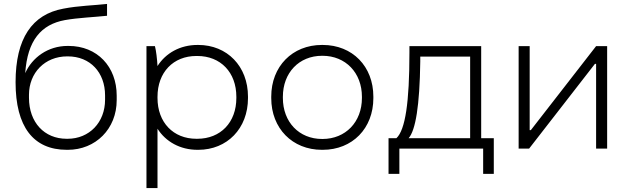

<svg xmlns="http://www.w3.org/2000/svg" viewBox="-20 -754 3192 974"><path d="M319 6H324C465 6 572 -100 572 -246V-269C572 -416 473 -521 328 -521H323C223 -521 143 -462 108 -383C119 -549 189 -630 309 -652C376 -664 458 -667 523 -674V-734C462 -727 377 -725 301 -710C143 -681 59 -559 59 -337C59 -111 149 6 319 6ZM318 -50C205 -50 127 -133 127 -258V-273C127 -384 207 -468 321 -468H324C438 -468 513 -386 513 -270V-248C513 -133 433 -50 323 -50Z M723 200H779V-101C821 -35 894 6 982 6H986C1132 6 1238 -102 1238 -256V-264C1238 -418 1132 -526 986 -526H982C894 -526 821 -485 779 -419C777 -455 772 -497 766 -520H723ZM976 -50C859 -50 779 -133 779 -257V-263C779 -387 859 -470 976 -470H981C1099 -470 1179 -387 1179 -263V-257C1179 -133 1099 -50 981 -50Z M1613 6H1617C1768 6 1874 -103 1874 -256V-264C1874 -417 1768 -526 1617 -526H1613C1463 -526 1356 -417 1356 -264V-256C1356 -103 1463 6 1613 6ZM1614 -49C1497 -49 1415 -135 1415 -257V-263C1415 -385 1497 -471 1614 -471H1616C1733 -471 1816 -385 1816 -263V-257C1816 -135 1733 -49 1616 -49Z M1951 128H2006V0H2431V128H2485V-53H2421V-520H2057V-488C2057 -234 2036 -95 1991 -53H1951ZM2053 -53C2088 -93 2109 -217 2112 -442V-467H2365V-53Z M2611 0H2664L2998 -430H3004V0H3060V-520H3004L2673 -94H2667V-520H2611Z"/></svg>

Font: Fixel Display Light
Style: Regular
Weight: 300
Designer: AlfaBravo + MacPaw
Foundry: Kyrylo Tkachov, Marchela Mozhyna, Serhii Makarenko, Maria Weinstein, Zakhar Kryvoshyya
Version: Version 1.211